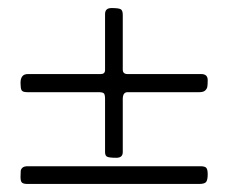

<svg xmlns="http://www.w3.org/2000/svg" viewBox="-20 -530 567 477"><path d="M49 -117H478Q489 -117 492.5 -113Q496 -109 496 -97Q496 -84 492.5 -78.5Q489 -73 475 -73H48Q39 -73 35 -76Q31 -79 31 -90Q31 -101 31.5 -105.5Q32 -110 36 -113.5Q40 -117 49 -117ZM31 -324Q31 -346 49 -346H230Q241 -346 241 -356V-365V-495Q241 -510 257 -510Q275 -510 280 -507Q285 -504 285 -493V-365V-357Q285 -346 297 -346H480Q496 -346 496 -331Q496 -319 495 -314Q494 -309 489.5 -305Q485 -301 475 -301H297Q285 -301 285 -284V-152Q285 -138 269 -138Q252 -138 246.5 -140.5Q241 -143 241 -152V-284Q241 -294 238.5 -297.5Q236 -301 225 -301H48Q36 -301 33.5 -306Q31 -311 31 -324Z"/></svg>

Font: OFL Sorts Mill Goudy TT
Style: Regular
Weight: 500
Version: Version 003.000